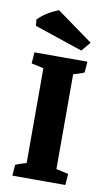

<svg xmlns="http://www.w3.org/2000/svg" viewBox="-79 -701 415 741"><g transform="rotate(10 129.0 -330.0)"><path d="M70.3 -7.3V-476.6H187.5V-7.3ZM24.4 0 27.8 -43Q51.3 -53.2 88.9 -62L70.3 -12.2V-88.9H187.5V-12.2L170.4 -58.1L235.4 -43.9L231.9 0ZM233.4 -483.4 230 -440.4Q206.5 -430.2 168.9 -421.4L187.5 -471.2V-394.5H70.3V-471.2L87.4 -425.3L22.5 -439.5L25.9 -483.4ZM202.6 -521.5 13.7 -585 11.2 -609.4Q40.5 -640.1 90.8 -660.2L232.9 -557.6Z"/></g></svg>

Font: Markazi Text
Style: Regular
Weight: 400
Designer: Borna Izadpanah (Arabic designer), Fiona Ross (Arabic design director) and Florian Runge (Latin designer)
Foundry: Borna Izadpanah and Florian Runge
Version: Version 1.000